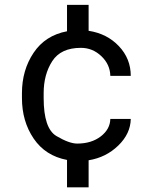

<svg xmlns="http://www.w3.org/2000/svg" viewBox="-20 -664 640 803"><path d="M302.7 -63.5Q362.3 -63.5 401.4 -93.5Q440.4 -123.5 441.4 -166.5H526.9Q525.9 -105 474.6 -55.2Q423.3 -5.4 350.6 6.3V119.6H260.3V4.9Q169.9 -12.2 120.8 -84.5Q71.8 -156.7 71.8 -253.9V-274.4Q71.8 -370.6 120.6 -443.4Q169.4 -516.1 260.3 -533.2V-643.6H350.6V-535.2Q427.7 -523.4 477.3 -470.9Q526.9 -418.5 526.9 -346.7H441.4Q440.4 -394.5 403.8 -429.2Q367.2 -463.9 318.4 -463.9Q234.4 -463.9 198.5 -408.2Q162.6 -352.5 162.6 -274.4V-253.9Q162.6 -126.5 216.1 -95Q269.5 -63.5 302.7 -63.5Z"/></svg>

Font: RobotoMono-Regular
Style: Regular
Weight: 400
Designer: Google
Version: Version 2.000985; 2015; ttfautohint (v1.3)